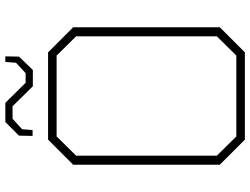

<svg xmlns="http://www.w3.org/2000/svg" viewBox="-129 -808 937 719"><g transform="rotate(-90 339.5 -448.5)"><path d="M376 -794 301 -870H254L215 -834L212 -795H190L191 -846L242 -897H314L389 -821H425L464 -857L467 -897H488L487 -846L437 -794ZM176 0 82 -94V-643L176 -737H503L597 -643V-94L503 0ZM188 -32H491L563 -105V-632L491 -705H188L116 -632V-105Z"/></g></svg>

Font: Tomorrow ExtraLight
Style: Regular
Weight: 275
Designer: Tony de Marco, Monica Rizzolli
Foundry: Just in Type
Version: Version 2.002